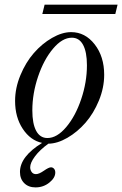

<svg xmlns="http://www.w3.org/2000/svg" viewBox="-20 -606 526 826"><path d="M428.2 -284.2Q428.2 -228.5 405.5 -173.3Q382.8 -118.2 347.9 -78.1Q313 -38.1 270 -13.2Q227.1 11.7 188 12.2Q150.9 39.1 130.4 66.7Q109.9 94.2 109.9 113.8Q109.9 125 116.2 134Q122.6 143.1 134.8 143.1Q147.9 143.1 168.9 128.4Q189.9 113.8 199.2 113.8Q207 113.8 212.4 119.9Q217.8 126 217.8 136.2Q217.8 159.2 192.1 179.7Q166.5 200.2 132.8 200.2Q102.5 200.2 84.2 181.9Q65.9 163.6 65.9 133.8Q65.9 67.4 161.1 8.8Q110.8 -2 77.9 -51.8Q44.9 -101.6 44.9 -171.9Q44.9 -227.5 67.9 -282.7Q90.8 -337.9 125.7 -377.9Q160.6 -418 203.9 -442.9Q247.1 -467.8 286.1 -467.8Q346.2 -467.8 387.2 -415.3Q428.2 -362.8 428.2 -284.2ZM184.1 -12.2Q225.1 -12.2 264.9 -59.3Q304.7 -106.4 329.3 -179.4Q354 -252.4 354 -325.2Q354 -382.3 337.4 -413.1Q320.8 -443.8 289.1 -443.8Q248 -443.8 208.3 -396.7Q168.5 -349.6 143.8 -276.6Q119.1 -203.6 119.1 -130.9Q119.1 -73.7 135.7 -43Q152.3 -12.2 184.1 -12.2ZM476.1 -545.9H162.1L171.9 -585.9H485.8Z"/></svg>

Font: Flanker Steampunk
Style: Italic
Weight: 400
Italic angle: -12°
Designer: Alexey Kryukov, Leonardo Di Lena
Foundry: Alexey Kryukov, Leonardo Di Lena
Version: 1.210